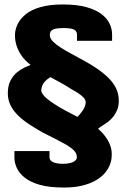

<svg xmlns="http://www.w3.org/2000/svg" viewBox="-20 -700 568 859"><path d="M265 139Q314 139 349.5 130Q385 121 410 106.2Q435 91.5 450 73.2Q465 55 472 36.2Q479 17.5 479.5 1.5Q481.5 -23.5 474.8 -44.2Q468 -65 457.2 -80.8Q446.5 -96.5 435.8 -107.8Q425 -119 418.5 -123.5Q425 -129.5 436.2 -136.5Q447.5 -143.5 460.8 -153Q474 -162.5 485.2 -176.2Q496.5 -190 504 -207.8Q511.5 -225.5 511.5 -249.5Q511.5 -281 498.2 -307Q485 -333 462.2 -354.5Q439.5 -376 411.2 -395Q383 -414 354 -429.5Q325.5 -445.5 299.2 -459.5Q273 -473.5 251.8 -487Q230.5 -500.5 217.2 -514Q204 -527.5 203 -540.5Q202.5 -556.5 210.2 -563.2Q218 -570 232 -572.2Q246 -574.5 264 -574.5Q280.5 -574.5 294.5 -572.5Q308.5 -570.5 316.5 -563.8Q324.5 -557 324.5 -543.5V-517.5H481.5V-546.5Q481.5 -570 470.5 -593.8Q459.5 -617.5 434 -637Q408.5 -656.5 366.2 -668.2Q324 -680 261 -680Q202 -680 161 -668.2Q120 -656.5 95.5 -636.5Q71 -616.5 59.5 -593.2Q48 -570 47 -546Q46.5 -521 53 -499.5Q59.5 -478 70.5 -460Q81.5 -442 94 -429.8Q106.5 -417.5 117 -409.5Q108 -406 91.2 -398.5Q74.5 -391 57.2 -377.2Q40 -363.5 27.5 -340.5Q15 -317.5 15 -282.5Q15 -252 28.2 -226.8Q41.5 -201.5 63.5 -180.8Q85.5 -160 113.5 -142Q141.5 -124 169.5 -108Q198 -93.5 224.8 -80Q251.5 -66.5 274 -53.8Q296.5 -41 309.8 -27.8Q323 -14.5 323.5 -1Q325.5 9.5 318.2 17Q311 24.5 296 28.8Q281 33 262 33Q244 33 230.2 29.8Q216.5 26.5 209 20Q201.5 13.5 201.5 2.5V-24H44.5V5Q44.5 28 55.2 51.5Q66 75 91 95Q116 115 158.5 127Q201 139 265 139ZM327 -177Q300 -190.5 271 -206.2Q242 -222 220.5 -236.5Q204.5 -247 191.8 -257.2Q179 -267.5 172.2 -277Q165.5 -286.5 164.5 -294.5Q165 -305 168 -313.8Q171 -322.5 176.5 -330Q182 -337.5 189.8 -343.8Q197.5 -350 205 -355Q227.5 -343 251.8 -329.8Q276 -316.5 296.5 -303Q310.5 -295 322.8 -287.5Q335 -280 344.2 -272.5Q353.5 -265 358.5 -257.8Q363.5 -250.5 363.5 -243Q363.5 -234 360 -224.8Q356.5 -215.5 351 -207Q345.5 -198.5 339 -191.2Q332.5 -184 327 -177Z"/></svg>

Font: Anybody Condensed Black
Style: Regular
Weight: 900
Width: 3
Designer: Tyler Finck
Foundry: Etcetera Type Company
Version: Version 1.113;gftools[0.9.25]